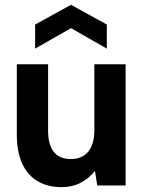

<svg xmlns="http://www.w3.org/2000/svg" viewBox="-20 -765 597 792"><path d="M498.2 -500V0H381.2L371.7 -60Q347.7 -29.5 313 -11.2Q278.2 7 234.8 7Q176.3 7 134.5 -18Q92.8 -43 71.1 -91.3Q49.4 -139.5 49.4 -209V-500H178.4V-225Q178.4 -168.2 202 -138.6Q225.7 -108.9 272 -108.9Q318.4 -108.9 343.8 -139.3Q369.2 -169.7 369.2 -228.5V-500ZM124.9 -564.5V-663.8L273 -745.2L420.6 -663.8V-564.5L273 -648.9Z"/></svg>

Font: Envelope Sans Variable
Style: Regular
Weight: 500
Designer: Andreas Rasmussen / Norman Anderson
Foundry: mail.de GmbH
Version: Version 1.150